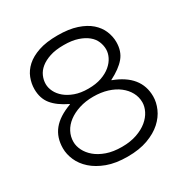

<svg xmlns="http://www.w3.org/2000/svg" viewBox="-186 -973 1099 1137"><g transform="rotate(-30 363.5 -405.0)"><path d="M672 -224Q672 -184 654 -142.5Q636 -101 598.5 -67Q561 -33 502.5 -11.5Q444 10 364 10Q283 10 225 -11.5Q167 -33 129 -67Q91 -101 73 -142.5Q55 -184 55 -224Q55 -298 95.5 -348Q136 -398 221 -429V-432Q152 -465 118 -507Q84 -549 84 -612Q84 -650 98.5 -687.5Q113 -725 145.5 -754.5Q178 -784 231 -802Q284 -820 361 -820Q438 -820 492 -802Q546 -784 579.5 -754.5Q613 -725 628.5 -687.5Q644 -650 644 -612Q644 -549 609.5 -508Q575 -467 506 -432V-430Q672 -368 672 -224ZM570 -605Q570 -632 559 -658.5Q548 -685 523 -705.5Q498 -726 459 -739Q420 -752 364 -752Q308 -752 269 -739Q230 -726 205 -705.5Q180 -685 168.5 -658.5Q157 -632 157 -605Q157 -579 170 -552.5Q183 -526 208.5 -504.5Q234 -483 272.5 -469Q311 -455 363 -455Q415 -455 453.5 -468.5Q492 -482 518 -504Q544 -526 557 -552.5Q570 -579 570 -605ZM599 -226Q599 -262 582 -293.5Q565 -325 534 -349Q503 -373 459.5 -386.5Q416 -400 363 -400Q310 -400 266.5 -386Q223 -372 192 -348.5Q161 -325 144.5 -293.5Q128 -262 128 -226Q128 -197 143 -167Q158 -137 187 -112.5Q216 -88 260 -72.5Q304 -57 363 -57Q421 -57 465.5 -72.5Q510 -88 539.5 -112.5Q569 -137 584 -167Q599 -197 599 -226Z"/></g></svg>

Font: TypoPRO Sinkin Sans
Style: 300 Light
Weight: 300
Designer: Keith Bates
Foundry: K-Type
Version: Sinkin Sans (version 1.0)  by Keith Bates   •   © 2014   www